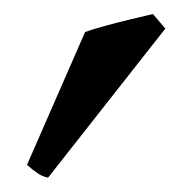

<svg xmlns="http://www.w3.org/2000/svg" viewBox="-20 -781 271 271"><path d="M47.9 -530.3Q40 -531.7 33.2 -536.4Q26.4 -541 18.1 -548.3L100.1 -735.8Q110.8 -739.7 128.7 -744.6Q146.5 -749.5 165 -753.9Q183.6 -758.3 195.8 -761.2L213.4 -740.7Z"/></svg>

Font: Gentium Book Plus
Style: Regular
Weight: 400
Designer: Victor Gaultney, Annie Olsen, Iska Routamaa, Becca Hirsbrunner
Foundry: SIL International
Version: Version 6.101